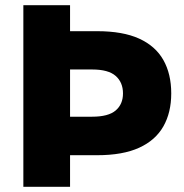

<svg xmlns="http://www.w3.org/2000/svg" viewBox="-20 -720 710 740"><path d="M70 0V-700H250V-599.8H354.5Q453.3 -599.8 516.3 -571.2Q579.2 -542.5 609.6 -488.8Q640 -435 640 -360Q640 -286.3 609.6 -232.8Q579.2 -179.3 516.3 -150.6Q453.3 -121.8 354.5 -121.8H250V0ZM250 -270.2H335Q397.8 -270.2 425.9 -294.3Q454 -318.3 454 -360Q454 -402.5 425.9 -427.3Q397.8 -452.2 335 -452.2H250Z"/></svg>

Font: Golos Text
Style: Regular
Weight: 400
Designer: A.Korolkova, Vitaly Kuzmin
Foundry: ParaType Ltd
Version: Version 2.004